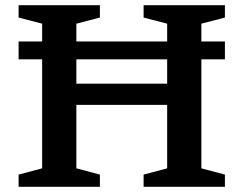

<svg xmlns="http://www.w3.org/2000/svg" viewBox="-20 -718 936 738"><path d="M273.5 -71 364 -47V0H51.5V-47L142 -71V-627L51.5 -650.5V-698H364V-650.5L273.5 -627ZM754 -71 844.5 -47V0H532V-47L622.5 -71V-627L532 -650.5V-698H844.5V-650.5L754 -627ZM51.5 -490V-558.5H844.5V-490ZM200 -315V-396.5H696.5V-315Z"/></svg>

Font: Newsreader 9pt Medium
Style: Regular
Weight: 500
Designer: Hugues Gentile
Foundry: Production Type
Version: Version 1.003